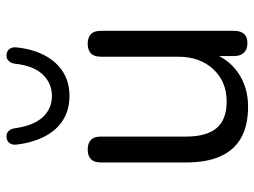

<svg xmlns="http://www.w3.org/2000/svg" viewBox="-118 -670 796 601"><g transform="rotate(-90 280.5 -369.0)"><path d="M248 9Q189 9 150.5 -12.5Q112 -34 92.5 -77Q73 -120 73 -184V-452Q73 -473 83.5 -483Q94 -493 113 -493Q133 -493 143.5 -483Q154 -473 154 -452V-185Q154 -121 180.5 -89.5Q207 -58 264 -58Q326 -58 365 -100Q404 -142 404 -210V-452Q404 -473 414.5 -483Q425 -493 445 -493Q464 -493 474.5 -483Q485 -473 485 -452V-35Q485 7 446 7Q427 7 416.5 -4Q406 -15 406 -35V-126L419 -112Q399 -53 353.5 -22Q308 9 248 9ZM281 -550Q238 -550 206 -570Q174 -590 154.5 -627.5Q135 -665 129 -715Q127 -729 134 -738Q141 -747 153 -747Q164 -748 171 -741Q178 -734 180 -721Q188 -663 214.5 -634Q241 -605 281 -605Q321 -605 348.5 -634Q376 -663 382 -721Q384 -734 391.5 -741Q399 -748 409 -747Q421 -747 428 -738Q435 -729 433 -715Q428 -665 408 -627.5Q388 -590 356 -570Q324 -550 281 -550Z"/></g></svg>

Font: Nunito
Style: Regular
Weight: 400
Designer: Vernon Adams
Foundry: Vernon Adams
Version: Version 3.602